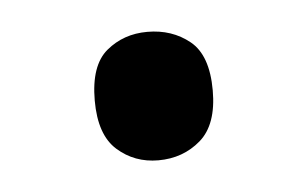

<svg xmlns="http://www.w3.org/2000/svg" viewBox="-27 -154 322 201"><g transform="rotate(-5 134.0 -53.5)"><path d="M72 -54Q72 -91 90 -106Q108 -121 133 -121Q159 -121 177.5 -106Q196 -91 196 -54Q196 -18 177.5 -2Q159 14 133 14Q108 14 90 -2Q72 -18 72 -54Z"/></g></svg>

Font: telugu15
Style: Book
Weight: 400
Designer: Jelle Bosma - Monotype Design Team
Foundry: Monotype Imaging Inc.
Version: Version 2.003